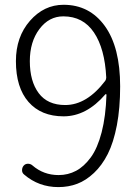

<svg xmlns="http://www.w3.org/2000/svg" viewBox="-20 -762 574 795"><path d="M250 -327.1Q339.8 -327.1 416 -427.7Q419.9 -433.6 419.9 -441.4Q414.1 -560.5 369.1 -627.4Q324.2 -694.3 242.2 -694.3Q182.6 -694.3 143.1 -641.6Q103.5 -588.9 103.5 -508.8Q103.5 -425.8 140.1 -376.5Q176.8 -327.1 250 -327.1ZM80.1 -39.1Q71.3 -45.9 71.3 -57.1Q71.3 -68.4 78.1 -76.2Q85 -84 95.7 -84Q106.4 -84 114.3 -77.1Q160.2 -37.1 222.7 -37.1Q261.7 -37.1 294.9 -54.7Q328.1 -72.3 356 -110.4Q383.8 -148.4 400.9 -214.4Q418 -280.3 420.9 -370.1Q420.9 -371.1 419.4 -372.1Q418 -373 416 -371.1Q337.9 -280.3 243.2 -280.3Q150.4 -280.3 98.1 -339.8Q45.9 -399.4 45.9 -508.8Q45.9 -609.4 104 -675.8Q162.1 -742.2 243.2 -742.2Q350.6 -742.2 414.1 -654.3Q477.5 -566.4 477.5 -404.3Q477.5 -314.5 463.9 -243.2Q450.2 -171.9 426.3 -124.5Q402.3 -77.1 369.1 -45.9Q335.9 -14.6 299.8 -1Q263.7 12.7 221.7 12.7Q140.6 12.7 80.1 -39.1Z"/></svg>

Font: Gen Jyuu Gothic P Light
Style: Regular
Weight: 200
Designer: [Source Han Sans]
Ryoko NISHIZUKA  (kana & ideographs); Paul D. Hunt (Latin, Greek & Cyrillic); Wenlong ZHANG  (bopomofo
Version: Version 1.002.20150607